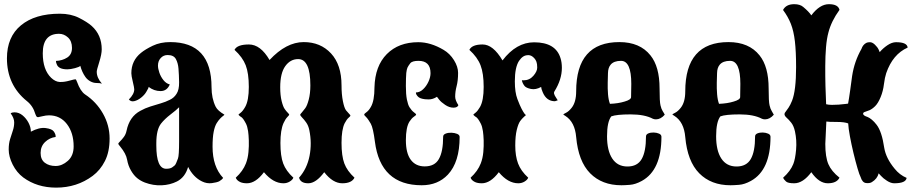

<svg xmlns="http://www.w3.org/2000/svg" viewBox="-20 -839 4298 905"><path d="M244.6 45.4Q154.8 45.4 89.8 -2.4Q58.6 -25.9 39.8 -63.2Q21 -100.6 21 -134.3Q21 -162.1 27.6 -183.3Q34.2 -204.6 40.5 -223.4Q46.9 -242.2 46.9 -262.2Q46.9 -282.2 30.3 -304.7Q36.6 -309.6 48.3 -309.6Q68.8 -309.6 86.2 -295.4Q103.5 -281.2 114.5 -260.3Q125.5 -239.3 125.5 -218.3Q164.6 -239.3 195.1 -235.4Q225.6 -231.4 233.9 -218.8Q242.2 -206.5 242.2 -197.3V-193.4Q213.9 -189.9 192.6 -169.7Q171.4 -149.4 171.4 -118.2Q171.4 -86.9 191.4 -71.8Q211.4 -56.6 242.2 -56.6Q272.5 -56.6 299.8 -80.8Q327.1 -105 327.1 -148.9Q327.1 -212.9 295.4 -254.2Q263.7 -295.4 210.9 -295.4Q196.8 -295.4 179.2 -291Q161.6 -286.6 159.2 -286.6L155.3 -287.6Q150.4 -289.6 146.5 -301.8Q135.7 -339.8 106.4 -362.8Q12.7 -438.5 12.7 -564Q12.7 -665 78.9 -719.7Q145 -774.4 262.2 -774.4Q313.5 -774.4 352.3 -754.9Q391.1 -735.4 412.1 -716.8Q459.5 -674.3 459.5 -606.4Q459.5 -584 447.8 -546.4Q436 -509.3 436 -501Q436 -472.2 460.4 -444.8Q451.7 -447.8 435.5 -447.8Q419.4 -447.8 405 -456.1Q390.6 -464.4 382.3 -476.6Q366.7 -498.5 358.4 -528.8Q355 -523.4 333.5 -517.8Q312 -512.2 297.4 -512.2Q254.9 -512.2 247.1 -537.1Q243.7 -544.4 243.7 -551.8Q273.9 -553.2 296.6 -567.6Q319.3 -582 319.3 -613.3Q319.3 -645 300.5 -662.4Q281.7 -679.7 258.3 -679.7Q181.6 -679.7 181.6 -587.9Q181.6 -510.3 221.2 -472.2Q240.7 -453.6 261.5 -452.6Q282.2 -451.7 308.1 -459Q330.6 -465.3 335.4 -465.3Q338.9 -465.3 343.3 -452.6Q358.9 -409.2 380.9 -394Q434.1 -358.9 465.3 -303.7Q496.6 -248.5 496.6 -186Q496.6 -123.5 474.6 -80.1Q452.6 -36.6 416.5 -9.8Q342.3 45.4 244.6 45.4Z M663.1 21.5Q642.6 13.7 626.7 0.7Q610.8 -12.2 597.7 -34.7Q584 -58.1 579.1 -86.4Q574.2 -114.7 546.4 -148.4Q537.6 -158.7 537.6 -161.1Q537.6 -164.6 545.9 -172.6Q554.2 -180.7 563.7 -193.4Q573.2 -206.1 576.7 -223.6Q590.3 -289.1 641.1 -316.4Q663.6 -329.1 688.5 -336.9Q714.8 -345.2 737.5 -351.8Q760.3 -358.4 780.8 -368.7Q800.3 -377.9 812 -396.5Q824.7 -415.5 824.2 -450.9Q823.7 -486.3 821.3 -515.6Q819.3 -541.5 809.1 -560.5Q798.8 -579.6 770 -579.6Q750.5 -579.6 737.5 -565.4Q724.6 -551.3 724.6 -529.8Q724.6 -515.6 731.2 -496.3Q737.8 -477.1 750.5 -461.2Q763.2 -445.3 780.3 -440.9Q767.1 -409.7 736.8 -409.7Q706.1 -409.7 680.2 -429.7Q682.6 -427.2 669.4 -405.8Q661.1 -391.6 645.3 -378.9Q629.4 -366.2 613.3 -362.3Q597.2 -358.4 587.4 -370.1Q612.8 -395.5 612.8 -418Q612.8 -425.3 606 -453.6Q599.1 -481.9 599.1 -493.7Q599.1 -553.2 644.5 -589.8Q664.6 -606.4 700.2 -623.5Q735.8 -640.6 782.2 -640.6Q977.1 -640.6 977.1 -427.7Q977.1 -375.5 996.6 -335.9Q1006.3 -316.9 1037.6 -298.8Q1037.6 -296.9 1032.2 -293Q1026.4 -289.1 1018.1 -280.5Q1009.8 -272 1001.5 -258.8Q992.2 -243.7 987.1 -217.3Q981.9 -190.9 981.9 -147.5Q981.9 -53.2 1031.7 -0.5Q1027.3 7.3 1013.2 15.6Q1002.4 21 978.5 24.2Q954.6 27.3 932.1 16.1Q891.1 -3.9 866.7 -52.2Q852.5 -2.9 813.5 16.6Q781.2 32.7 741.7 34.4Q702.1 36.1 663.1 21.5ZM763.2 -43.5Q783.2 -43.5 792.5 -50.8Q798.3 -54.7 802.7 -58.6Q807.1 -62.5 810.5 -70.8L818.8 -91.8Q824.2 -105 824.2 -174.3V-333.5Q817.9 -327.1 807.9 -318.6Q797.9 -310.1 783.7 -299.3Q756.3 -278.3 739.3 -256.8Q716.8 -228.5 716.8 -164.1V-153.3Q716.8 -43.5 763.2 -43.5Z M1144 24.9Q1124.5 24.9 1111.8 19Q1095.2 10.7 1091.3 -1.5Q1125 -32.2 1139.2 -68.8Q1148.4 -92.8 1151.1 -121.8Q1153.8 -150.9 1152.8 -177.5Q1151.9 -204.1 1149.4 -220.7Q1146 -243.7 1138.9 -257.1Q1131.8 -270.5 1126.5 -277.8Q1120.1 -286.1 1116.5 -287.6Q1112.8 -289.1 1104 -297.9Q1104 -299.8 1114.3 -307.6Q1124.5 -315.4 1135.7 -335Q1152.8 -365.2 1152.8 -429.2Q1152.8 -493.2 1138.2 -531.2Q1123.5 -569.3 1085.4 -604Q1097.7 -629.4 1153.3 -629.4Q1208 -629.4 1250.5 -556.2Q1329.1 -640.6 1411.6 -640.6Q1490.7 -640.6 1540.3 -587.2Q1589.8 -533.7 1589.8 -436.5Q1589.8 -394.5 1596.2 -362.5Q1602.5 -330.6 1610.8 -319.3Q1618.2 -310.1 1625 -303.2Q1631.8 -296.4 1631.8 -293.9Q1631.8 -291.5 1623 -283.9Q1614.3 -276.4 1604.5 -257.8Q1589.8 -228 1589.8 -166Q1589.8 -104 1603 -68.6Q1616.2 -33.2 1650.9 -1.5Q1637.7 24.9 1593.3 24.9Q1548.8 24.9 1508.3 -27.3Q1469.2 24.9 1433.1 24.9Q1396.5 24.9 1389.6 -1.5Q1427.2 -43.9 1439 -104Q1450.7 -164.1 1438 -225.6Q1433.6 -247.1 1423.3 -261.5Q1413.1 -275.9 1404.1 -284.9Q1395 -293.9 1395 -298.8Q1395 -300.3 1403.1 -309.3Q1411.1 -318.4 1418.9 -329.1Q1427.7 -340.8 1435.3 -369.6Q1442.9 -398.4 1442.9 -436.5Q1442.9 -560.5 1385.3 -560.5Q1348.6 -560.5 1324.7 -527.3Q1300.8 -494.1 1300.8 -427.7Q1300.8 -389.6 1307.6 -362.3Q1314.5 -335 1322.3 -324.7Q1329.1 -314.9 1336.2 -307.9Q1343.3 -300.8 1343.3 -298.3Q1343.3 -296.4 1334.2 -287.1Q1325.2 -277.8 1316.4 -258.8Q1301.8 -226.1 1301.8 -165Q1301.8 -103.5 1314.9 -68.4Q1328.1 -33.2 1362.8 -1.5Q1359.4 8.3 1345.9 16.6Q1332.5 24.9 1315.9 24.9Q1267.6 24.9 1224.1 -27.3Q1185.1 24.9 1144 24.9Z M1967.8 34.2Q1773.4 34.2 1747.1 -171.4Q1738.8 -235.8 1728 -255.4Q1716.8 -274.4 1710.4 -282.2Q1705.6 -288.1 1701.2 -292Q1696.8 -295.9 1696.8 -298.3V-299.3Q1696.8 -302.7 1707.8 -310.5Q1718.8 -318.4 1728 -335Q1745.1 -363.8 1745.1 -427.2Q1747.6 -527.8 1803.2 -584Q1858.9 -640.1 1951.7 -640.1Q2009.8 -640.1 2070.8 -604Q2100.6 -586.4 2119.9 -555.4Q2139.2 -524.4 2139.2 -495.6Q2139.2 -459 2132.3 -433.1Q2125.5 -407.2 2125.5 -383.3Q2125.5 -366.2 2140.6 -343.3Q2136.2 -331.5 2117.2 -331.5Q2098.1 -331.5 2078.6 -344.5Q2059.1 -357.4 2049.3 -370.1L2039.6 -382.8Q2020 -370.1 2000 -370.4Q1980 -370.6 1970.2 -373.5Q1960 -376 1954.6 -379.9Q1949.2 -383.8 1945.8 -388.7Q1940.4 -395.5 1940.4 -400.9L1940.9 -403.3Q1958.5 -403.3 1974.1 -418Q1989.7 -432.6 1999.5 -453.9Q2009.3 -475.1 2009.3 -494.1Q2009.3 -552.2 1952.6 -552.2Q1922.4 -552.2 1913.6 -540.5Q1904.3 -528.3 1900.6 -520.3Q1897 -512.2 1895 -495.1Q1894 -483.9 1893.6 -468.5Q1893.1 -453.1 1893.1 -433.6Q1893.1 -394.5 1897.9 -369.9Q1902.8 -345.2 1910.2 -333.5Q1920.4 -317.4 1930.9 -309.8Q1941.4 -302.2 1941.4 -298.8Q1941.4 -295.9 1930.9 -288.8Q1920.4 -281.7 1910.2 -266.1Q1893.1 -239.3 1893.1 -178.2Q1893.1 -116.7 1916.3 -85.7Q1939.5 -54.7 1981.9 -54.7Q2028.8 -54.7 2048.3 -88.9Q2068.8 -124 2068.8 -194.8Q2068.8 -204.6 2080.6 -209.2Q2092.3 -213.9 2107.7 -213.4Q2123 -212.9 2134.8 -208Q2146.5 -203.1 2146.5 -193.4Q2146.5 -75.2 2091.3 -16.1Q2043.9 34.2 1967.8 34.2Z M2251 24.9Q2231.4 24.9 2218.8 19Q2202.1 10.7 2198.2 -1.5Q2231.9 -32.2 2246.1 -68.8Q2255.4 -92.8 2258.1 -121.8Q2260.7 -150.9 2259.8 -177.5Q2258.8 -204.1 2256.3 -220.7Q2252.9 -243.7 2245.8 -257.1Q2238.8 -270.5 2233.4 -277.8Q2227.1 -286.1 2223.4 -287.6Q2219.7 -289.1 2210.9 -297.9Q2210.9 -299.8 2221.2 -307.6Q2231.4 -315.4 2242.7 -335Q2259.8 -365.2 2259.8 -429.2Q2259.8 -493.2 2245.1 -531.2Q2230.5 -569.3 2192.4 -604Q2204.6 -629.4 2254.9 -629.4Q2304.2 -629.4 2348.6 -554.2Q2413.6 -639.6 2497.6 -639.6Q2599.6 -639.6 2622.1 -564.5Q2628.4 -544.9 2628.4 -519Q2628.4 -463.9 2592.8 -407.2Q2590.3 -402.3 2591.6 -397.5Q2592.8 -392.6 2595.2 -388.2Q2599.1 -380.9 2603 -375.5Q2606.9 -370.1 2608.9 -366.2L2595.7 -361.8Q2555.7 -361.8 2538.1 -404.3Q2530.8 -421.4 2530.8 -428.7V-429.2Q2504.9 -415 2482.7 -419.7Q2460.4 -424.3 2452.6 -433.6Q2441.9 -447.3 2439.9 -460.9Q2441.4 -460.4 2447.8 -460.4Q2475.6 -460.4 2493.9 -481.4Q2512.2 -502.4 2512.2 -520.5Q2512.2 -538.1 2508.5 -547.9Q2504.9 -557.6 2498.5 -564.5Q2485.4 -579.1 2470.7 -579.1Q2456.1 -579.1 2445.8 -572.3Q2435.5 -565.4 2426.3 -551.8Q2406.7 -521.5 2406.7 -455.6Q2406.7 -403.8 2418.7 -372.3Q2430.7 -340.8 2438.5 -326.2Q2454.1 -296.9 2459.5 -296.9L2449.7 -288.1Q2439.5 -278.8 2432.1 -268.6Q2422.9 -255.9 2415.8 -226.8Q2408.7 -197.8 2408.7 -153.3Q2408.7 -103.5 2421.9 -68.4Q2435.1 -33.2 2469.7 -1.5Q2466.3 8.3 2452.9 16.6Q2439.5 24.9 2422.9 24.9Q2374.5 24.9 2331.1 -27.3Q2292 24.9 2251 24.9Z M2909.2 34.2Q2817.4 34.2 2761.7 -22.2Q2706.1 -78.6 2695.8 -192.9Q2689.9 -263.7 2645 -292.5L2635.3 -298.8Q2635.3 -301.3 2647.9 -307.4Q2660.6 -313.5 2674.3 -330.6Q2695.8 -357.4 2695.8 -408.2Q2695.8 -640.6 2899.4 -640.6Q2996.1 -640.6 3045.9 -578.1Q3088.9 -524.9 3088.9 -422.4Q3088.9 -359.4 3093.3 -342.3Q3097.2 -325.2 3103.5 -315.4Q3109.9 -305.7 3113.3 -298.3Q3094.2 -276.4 3071.8 -276.4Q3064 -276.4 3057.1 -279.3Q3018.6 -299.8 2952.1 -299.8Q2885.7 -299.8 2861.3 -290.5Q2841.3 -264.6 2841.3 -196.8Q2841.3 -128.9 2866 -91.6Q2890.6 -54.2 2937.5 -54.2Q2984.4 -54.2 3004.6 -89.4Q3024.9 -124.5 3024.9 -195.8Q3024.9 -205.6 3035.9 -210.2Q3046.9 -214.8 3061.3 -214.4Q3075.7 -213.9 3086.7 -209Q3097.7 -204.1 3097.7 -194.3Q3097.7 -37.1 3005.4 13.7Q2975.1 30.3 2949.5 32.2Q2923.8 34.2 2909.2 34.2ZM2855 -349.6Q2894.5 -351.1 2924.3 -360.4Q2954.6 -369.1 2954.6 -381.3L2955.6 -443.8Q2955.6 -552.2 2907.2 -552.2Q2873.5 -552.2 2858.4 -534.2Q2846.2 -520 2845.7 -494.6Q2845.2 -476.6 2844.5 -449.2Q2843.8 -421.9 2845.9 -394.8Q2848.1 -367.7 2855 -349.6Z M3423.3 34.2Q3331.5 34.2 3275.9 -22.2Q3220.2 -78.6 3210 -192.9Q3204.1 -263.7 3159.2 -292.5L3149.4 -298.8Q3149.4 -301.3 3162.1 -307.4Q3174.8 -313.5 3188.5 -330.6Q3210 -357.4 3210 -408.2Q3210 -640.6 3413.6 -640.6Q3510.3 -640.6 3560.1 -578.1Q3603 -524.9 3603 -422.4Q3603 -359.4 3607.4 -342.3Q3611.3 -325.2 3617.7 -315.4Q3624 -305.7 3627.4 -298.3Q3608.4 -276.4 3585.9 -276.4Q3578.1 -276.4 3571.3 -279.3Q3532.7 -299.8 3466.3 -299.8Q3399.9 -299.8 3375.5 -290.5Q3355.5 -264.6 3355.5 -196.8Q3355.5 -128.9 3380.1 -91.6Q3404.8 -54.2 3451.7 -54.2Q3498.5 -54.2 3518.8 -89.4Q3539.1 -124.5 3539.1 -195.8Q3539.1 -205.6 3550 -210.2Q3561 -214.8 3575.4 -214.4Q3589.8 -213.9 3600.8 -209Q3611.8 -204.1 3611.8 -194.3Q3611.8 -37.1 3519.5 13.7Q3489.3 30.3 3463.6 32.2Q3438 34.2 3423.3 34.2ZM3369.1 -349.6Q3408.7 -351.1 3438.5 -360.4Q3468.8 -369.1 3468.8 -381.3L3469.7 -443.8Q3469.7 -552.2 3421.4 -552.2Q3387.7 -552.2 3372.6 -534.2Q3360.4 -520 3359.9 -494.6Q3359.4 -476.6 3358.6 -449.2Q3357.9 -421.9 3360.1 -394.8Q3362.3 -367.7 3369.1 -349.6Z M3723.6 24.9Q3694.3 24.9 3685.1 16.6Q3673.8 6.3 3671.4 -1.5Q3706.1 -32.7 3719.2 -65.9Q3728.5 -88.9 3732.4 -133.3Q3736.3 -177.7 3727.1 -219.7Q3721.2 -246.1 3709.5 -260.7Q3697.8 -275.4 3687.7 -284.2Q3677.7 -293 3677.7 -301.3Q3677.7 -306.6 3683.6 -313Q3689 -319.8 3697 -331.8Q3705.1 -343.8 3713.4 -364.3Q3732.4 -412.6 3732.4 -522.5Q3732.4 -595.7 3726.8 -644Q3721.2 -692.4 3707.8 -726.6Q3694.3 -760.7 3670.9 -792Q3685.1 -819.3 3723.6 -819.3Q3751 -819.3 3766.1 -806.2Q3792.5 -784.2 3804.2 -766.6Q3843.8 -819.3 3887.2 -819.3Q3930.7 -819.3 3937 -792.5Q3898.4 -739.3 3884.8 -686Q3877 -657.7 3873.5 -616.5Q3870.1 -575.2 3869.9 -528.1Q3869.6 -481 3870.8 -434.1Q3872.1 -387.2 3874 -347.7Q3885.7 -344.7 3901.9 -344.7Q3932.6 -344.7 3966.3 -349.1L3977.5 -350.6Q3979.5 -360.8 3981.9 -376.5Q3984.4 -392.1 3987.3 -413.1L3996.6 -481.4Q4007.3 -550.3 4040.5 -608.4Q4046.9 -627.9 4063 -636.7Q4069.3 -640.1 4080.6 -640.1Q4091.8 -640.1 4104 -628.4Q4116.2 -616.7 4121.6 -605L4126.5 -593.3Q4141.6 -611.3 4162.8 -625.7Q4184.1 -640.1 4203.6 -640.1Q4255.9 -640.1 4258.3 -614.7Q4188 -583.5 4157.2 -494.1Q4150.4 -473.6 4146.5 -442.4Q4142.6 -409.7 4130.9 -381.3Q4119.1 -352.5 4105 -338.6Q4090.8 -324.7 4077.9 -319.3Q4064.9 -314 4056.6 -311.5Q4048.3 -309.1 4048.3 -302.7Q4048.3 -294.4 4069.3 -287.6Q4078.1 -284.2 4089.6 -274.7Q4101.1 -265.1 4111.8 -251Q4136.7 -219.2 4147.9 -142.1Q4156.2 -92.8 4196.8 -43.9Q4220.2 -14.6 4253.4 -0.5Q4250 24.9 4194.8 24.9Q4179.2 24.9 4160.9 13.2Q4142.6 1.5 4132.3 -10.3L4121.6 -22Q4115.2 3.9 4089.4 19.5Q4079.1 25.9 4061.8 23.7Q4044.4 21.5 4036.6 -4.4Q4031.2 -13.7 4022 -45.4Q4012.7 -77.1 4002.9 -117.7Q3993.2 -158.2 3986.1 -196.5Q3979 -234.9 3978 -257.3Q3960.4 -264.2 3924.3 -264.2Q3885.3 -264.2 3875 -266.1L3870.1 -160.6Q3870.1 -99.1 3884.5 -65.4Q3898.9 -31.7 3937 -1.5Q3923.8 24.9 3881.8 24.9Q3840.3 24.9 3804.2 -27.3Q3765.1 24.9 3723.6 24.9Z"/></svg>

Font: Sancreek
Style: Regular
Weight: 400
Designer: Vernon Adams
Foundry: Vernon Adams
Version: Version 1.100; ttfautohint (v1.8.4.7-5d5b)